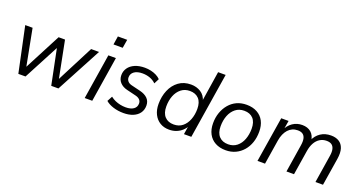

<svg xmlns="http://www.w3.org/2000/svg" viewBox="-41 -1316 3630 1936"><g transform="rotate(20 1774.5 -348.0)"><path d="M166 0 63 -486H142L224 -60H199L421 -486H490L574 -60H551L770 -486H855L596 0H519L430 -437H473L243 0Z M966 -607 980 -698H1080L1065 -607ZM878 0 955 -486H1036L959 0Z M1296 9Q1237 9 1186 -7Q1135 -23 1103 -51L1133 -107Q1157 -88 1183.5 -76.5Q1210 -65 1238.5 -59Q1267 -53 1297 -53Q1351 -53 1381.5 -74.5Q1412 -96 1412 -135Q1412 -160 1395.5 -176.5Q1379 -193 1348 -200L1253 -223Q1203 -235 1174.5 -266.5Q1146 -298 1146 -344Q1146 -387 1170 -421.5Q1194 -456 1239 -475.5Q1284 -495 1345 -495Q1378 -495 1410 -488Q1442 -481 1469.5 -467Q1497 -453 1515 -434L1487 -379Q1458 -407 1421 -420Q1384 -433 1342 -433Q1286 -433 1254 -410Q1222 -387 1222 -348Q1222 -324 1237 -306.5Q1252 -289 1282 -282L1377 -259Q1430 -246 1459.5 -216.5Q1489 -187 1489 -140Q1489 -94 1465 -60.5Q1441 -27 1397.5 -9Q1354 9 1296 9Z M1785 9Q1729 9 1687 -16.5Q1645 -42 1621.5 -89Q1598 -136 1598 -199Q1598 -280 1626.5 -347.5Q1655 -415 1709.5 -455Q1764 -495 1841 -495Q1900 -495 1946 -466Q1992 -437 2009 -376L2002 -377L2053 -705H2134L2022 0H1943L1959 -103H1969Q1951 -69 1924.5 -44Q1898 -19 1862.5 -5Q1827 9 1785 9ZM1811 -56Q1867 -56 1905 -87Q1943 -118 1963 -170Q1983 -222 1983 -284Q1983 -356 1948 -393Q1913 -430 1852 -430Q1797 -430 1758.5 -399Q1720 -368 1700 -317Q1680 -266 1680 -202Q1680 -131 1715 -93.5Q1750 -56 1811 -56Z M2392 9Q2327 9 2279.5 -17Q2232 -43 2206.5 -91Q2181 -139 2181 -205Q2181 -267 2199.5 -319.5Q2218 -372 2252 -412Q2286 -452 2332.5 -473.5Q2379 -495 2438 -495Q2503 -495 2550.5 -469Q2598 -443 2623 -395.5Q2648 -348 2648 -281Q2648 -219 2630 -166.5Q2612 -114 2578 -74.5Q2544 -35 2497 -13Q2450 9 2392 9ZM2395 -56Q2450 -56 2488.5 -87Q2527 -118 2546.5 -170Q2566 -222 2566 -284Q2566 -356 2531.5 -393Q2497 -430 2435 -430Q2380 -430 2341.5 -399Q2303 -368 2283 -317Q2263 -266 2263 -202Q2263 -131 2298 -93.5Q2333 -56 2395 -56Z M2732 0 2810 -486H2889L2870 -374L2860 -375Q2887 -434 2932 -464.5Q2977 -495 3034 -495Q3092 -495 3128.5 -464Q3165 -433 3173 -372L3161 -375Q3185 -432 3232 -463.5Q3279 -495 3343 -495Q3394 -495 3429 -473.5Q3464 -452 3478.5 -407.5Q3493 -363 3482 -294L3435 0H3354L3401 -298Q3408 -342 3401 -371Q3394 -400 3374 -414.5Q3354 -429 3319 -429Q3279 -429 3247 -409Q3215 -389 3194.5 -352Q3174 -315 3166 -264L3124 0H3043L3090 -298Q3097 -342 3090.5 -371Q3084 -400 3064 -414.5Q3044 -429 3009 -429Q2978 -429 2952.5 -417.5Q2927 -406 2907.5 -384.5Q2888 -363 2874.5 -332.5Q2861 -302 2855 -264L2813 0Z"/></g></svg>

Font: Nunito Sans 12pt
Style: Italic
Weight: 400
Italic angle: -9°
Designer: Vernon Adams
Foundry: Vernon Adams
Version: Version 3.101;gftools[0.9.27]